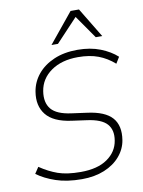

<svg xmlns="http://www.w3.org/2000/svg" viewBox="-100 -1003 805 1080"><g transform="rotate(-10 302.0 -463.5)"><path d="M280 8Q194 8 131 -13.5Q68 -35 25 -67L49 -103Q99 -69 150 -51Q201 -33 280 -33Q376 -33 432 -72Q488 -111 498 -174Q508 -233 477 -268Q446 -303 363 -314L277 -326Q176 -340 135 -391.5Q94 -443 107 -522Q116 -577 151.5 -620Q187 -663 245 -688Q303 -713 379 -713Q453 -713 510 -690.5Q567 -668 604 -634L582 -598Q540 -635 491 -653.5Q442 -672 375 -672Q282 -672 221.5 -629.5Q161 -587 150 -517Q140 -453 171 -415.5Q202 -378 285 -367L372 -355Q473 -342 513.5 -296Q554 -250 541 -169Q533 -119 498.5 -78.5Q464 -38 408 -15Q352 8 280 8ZM241 -765 380 -935H428L531 -765H494L402 -897L278 -765Z"/></g></svg>

Font: Mulish ExtraLight
Style: Italic
Weight: 200
Italic angle: -9°
Designer: Vernon Adams
Foundry: Vernon Adams
Version: Version 3.603